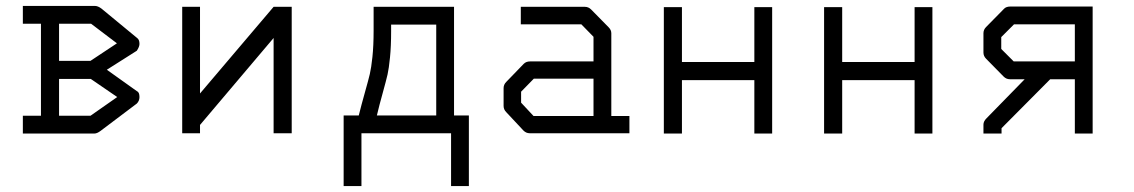

<svg xmlns="http://www.w3.org/2000/svg" viewBox="-20 -499 3820 647"><path d="M118 -109V-419H57V-479H300Q310 -479 322 -470L442 -371Q450 -365.5 450 -351Q450 -341.5 441 -328L340 -264L441 -192Q450 -188.5 450 -172Q450 -159 441 -150L319 -58Q307 -49 298 -49H57V-109ZM286 -233H179V-109H285L375 -172ZM285 -294 374 -353 287 -419H179V-294Z M963 -50H902V-371L654 -78V-50H594V-476H654V-184L902 -476H963Z M1198 128H1138V-110H1189Q1197.5 -144.5 1209.5 -187Q1221.5 -229.5 1226.2 -249.5Q1231 -269.5 1235 -307.2Q1239 -345 1239 -396V-445V-476H1510V-110H1560V128H1500V-50H1198ZM1250 -110H1450V-416H1298V-394Q1298 -343 1294.2 -305.5Q1290.5 -268 1286 -248.2Q1281.5 -228.5 1269.8 -186.2Q1258 -144 1250 -110Z M1980 -108V-234H1779L1736 -190V-153L1778 -108ZM2040 -108H2101V-50H1765Q1753 -50 1744 -59L1686 -121Q1677 -130 1677 -142V-202Q1677 -214 1686 -223L1745 -284Q1753 -292 1766 -292H1980V-375L1939 -417H1735V-476H1951Q1963 -476 1972 -467L2031 -407Q2040 -398 2040 -387Z M2217 -475H2278V-290H2522V-475H2582V-49H2522V-229H2278V-49H2217Z M2757 -475H2818V-290H3062V-475H3122V-49H3062V-229H2818V-49H2757Z M3433 -232H3383Q3371 -232 3362 -241L3303 -301Q3294 -310 3294 -322V-387Q3294 -399 3303 -408L3364 -470Q3371 -477 3385 -477H3662V-49H3602V-232H3519L3355 -67V-49H3294V-79Q3294 -90 3304 -100ZM3602 -292V-417H3397L3354 -374V-334L3396 -292Z"/></svg>

Font: 3270 Nerd Font Mono
Style: Regular
Weight: 400
Monospace: yes
Version: Version 3.0.1;Nerd Fonts 3.0.0